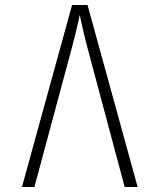

<svg xmlns="http://www.w3.org/2000/svg" viewBox="-20 -750 640 770"><path d="M68 0 269 -730H331L532 0H480L333 -550Q317 -610 308.5 -650Q300 -690 300 -690Q300 -690 291 -650Q282 -610 266 -550L118 0Z"/></svg>

Font: NKDuy Mono Thin
Style: Regular
Weight: 100
Monospace: yes
Designer: NKDuy
Foundry: NKDuy
Version: Version 2.251; ttfautohint (v1.8.4.7-5d5b)